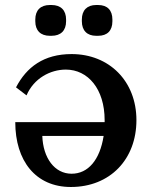

<svg xmlns="http://www.w3.org/2000/svg" viewBox="-20 -732 590 767"><path d="M121 -654V-647C121 -610 142 -589 179 -589H186C223 -589 244 -610 244 -647V-654C244 -691 223 -712 186 -712H179C142 -712 121 -691 121 -654ZM41 -244C41 -90 122 15 263 15C420 15 525 -96 525 -252C525 -408 416 -516 266 -516C155 -516 86 -464 44 -383L86 -351C115 -419 181 -454 243 -454C331 -454 398 -377 398 -252V-244ZM149 -189H394C379 -93 332 -38 266 -38C198 -38 152 -101 149 -189ZM307 -647C307 -610 328 -589 364 -589H372C409 -589 429 -610 429 -647V-654C429 -691 409 -712 372 -712H364C328 -712 307 -691 307 -654Z"/></svg>

Font: LT Superior Serif Semibold
Style: Regular
Weight: 600
Designer: Daniel Lyons
Foundry: LyonsType
Version: Version 2.120;FEAKit 1.0